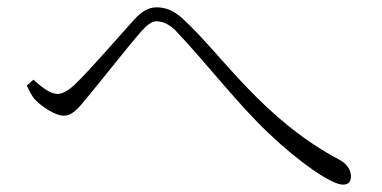

<svg xmlns="http://www.w3.org/2000/svg" viewBox="-20 -606 1040 523"><path d="M53 -373C60 -359 67 -343 77 -333C96 -314 131 -291 153 -291C177 -291 192 -309 218 -341C258 -389 330 -481 366 -522C382 -539 394 -548 406 -548C421 -548 439 -542 458 -523C546 -430 627 -323 713 -242C798 -161 884 -103 914 -103C930 -103 936 -112 936 -126C936 -144 923 -161 906 -170C696 -281 586 -455 481 -552C452 -580 428 -586 406 -586C383 -586 364 -573 345 -552C304 -507 227 -417 183 -375C167 -360 150 -350 137 -350C118 -350 95 -367 71 -389Z"/></svg>

Font: Noto Serif CJK SC ExtraLight
Style: Regular
Weight: 200
Designer: Ryoko NISHIZUKA 西塚涼子 (kana & ideographs); Frank Grießhammer (Latin, Greek & Cyrillic); Wenlong ZHANG 张文龙 (bopomofo); San
Foundry: Adobe
Version: Version 2.001;hotconv 1.1.0;makeotfexe 2.6.0